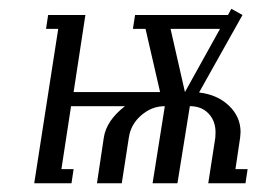

<svg xmlns="http://www.w3.org/2000/svg" viewBox="-20 -418 609 438"><path d="M58.1 0 112.8 -352.1H85L89.8 -383.8H174.8L147.9 -208H345.2L312 -352.1H283.2L288.1 -383.8H500L507.8 -397.9L533.2 -383.8L434.1 -207Q476.1 -202.1 502.4 -176.8Q528.8 -151.4 528.8 -116.7Q528.8 -112.8 527.8 -104L517.1 -32.2H544.9L540 0H455.1L471.2 -104Q471.7 -107.9 471.7 -116.2Q471.7 -142.1 455.8 -158.9Q439.9 -175.8 413.1 -175.8L384.8 0H328.1L356 -175.8Q326.2 -175.8 302.2 -155Q278.3 -134.3 273.9 -104L257.8 0H201.2L216.8 -104Q222.7 -143.1 265.1 -175.8H142.1L120.1 -32.2H147.9L143.1 0ZM369.1 -352.1 401.9 -208 481.9 -352.1Z"/></svg>

Font: Gawaa
Style: Italic
Weight: 400
Designer: T. Christopher White
Version: Version 1.0